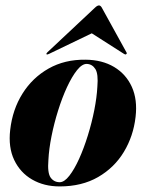

<svg xmlns="http://www.w3.org/2000/svg" viewBox="-20 -676 536 706"><path d="M294.5 -456.5Q355.5 -456 399.5 -429.8Q443.5 -403.5 464.8 -356.5Q486 -309.5 478.5 -246Q470.5 -175.5 435.5 -117.5Q400.5 -59.5 340.8 -25Q281 9.5 199.5 9.5Q142 9.5 98.2 -15.8Q54.5 -41 32.2 -87.8Q10 -134.5 17.5 -198.5Q26 -273.5 62.8 -332Q99.5 -390.5 158.8 -424Q218 -457.5 294.5 -456.5ZM199.5 -6Q216.5 -6 235 -29.8Q253.5 -53.5 271 -92.2Q288.5 -131 303 -177.8Q317.5 -224.5 326.8 -271.5Q336 -318.5 338 -357Q342 -404 330.8 -422Q319.5 -440 299.5 -441Q282 -441.5 263.2 -418Q244.5 -394.5 226.5 -355.8Q208.5 -317 193.8 -270Q179 -223 169.5 -175.5Q160 -128 158 -88Q154 -40 166.2 -23Q178.5 -6 199.5 -6ZM159.5 -477.5Q153.5 -474.5 151 -476.5Q149.5 -479 154 -483.5L330 -648.5Q338 -656 344 -656Q349.5 -656 354 -648.5L445 -483.5Q448 -479 443.5 -476.5Q441.5 -474.5 436.5 -477.5L317.5 -553.5Z"/></svg>

Font: Fraunces 144pt
Style: Bold Italic
Weight: 700
Italic angle: -16°
Version: Version 1.000;[b76b70a41]